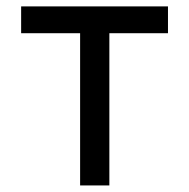

<svg xmlns="http://www.w3.org/2000/svg" viewBox="-20 -565 576 585"><path d="M44.4 -463.8H224.1V0H313.2V-463.8H491.8V-545.5H44.4Z"/></svg>

Font: Margiela Sans Text
Style: Regular
Weight: 400
Designer: Stefan Endress, Andreas Faust
Version: Version 1.100;FEAKit 1.0